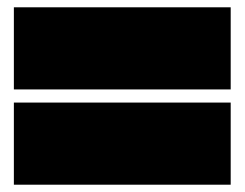

<svg xmlns="http://www.w3.org/2000/svg" viewBox="-20 -639 670 526"><path d="M18 -394V-619H612V-394ZM18 -133V-358H612V-133Z"/></svg>

Font: Gasoek One
Style: Regular
Weight: 400
Designer: Jiashuo Zhang
Foundry: JAMO
Version: Version 1.000; ttfautohint (v1.8.4.7-5d5b);gftools[0.9.29]